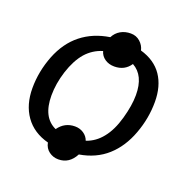

<svg xmlns="http://www.w3.org/2000/svg" viewBox="-117 -693 834 857"><g transform="rotate(20 300.0 -264.5)"><path d="M567 -333Q567 -255 539 -180Q511 -104 458.5 -57Q406 -10 328 3Q301 55 249 55Q224 55 204.5 40.5Q185 26 180 0Q108 -19 70 -72.5Q32 -126 32 -205Q32 -284 62 -361Q92 -437 147.5 -481Q203 -525 281 -537Q293 -560 314 -572Q335 -584 362 -584Q388 -584 406.5 -567.5Q425 -551 430 -528Q499 -508 533 -458Q567 -408 567 -333ZM477 -333Q477 -426 417 -459Q391 -420 342 -420Q316 -420 297 -433Q278 -446 272 -468Q226 -454 194 -418Q162 -381 142 -319Q123 -259 123 -203Q123 -99 192 -68Q221 -109 270 -109Q293 -109 311 -97Q329 -85 336 -65Q380 -80 410 -118Q441 -156 459 -220Q477 -284 477 -333Z"/></g></svg>

Font: Libra Sans Modern
Style: Italic
Weight: 400
Italic angle: -12°
Foundry: Stefan Peev, Context Ltd
Version: Version 1.000